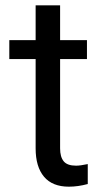

<svg xmlns="http://www.w3.org/2000/svg" viewBox="-20 -705 371 722"><path d="M206 -685V-554H307V-483H206V-147Q206 -115 219.5 -98.5Q233 -82 266 -82Q282 -82 310 -88V-13Q273 -3 239 -3Q177 -3 145.5 -40.5Q114 -78 114 -147V-483H15V-554H114V-685Z"/></svg>

Font: lipipragatuchhi
Style: Regular
Weight: 400
Designer: Abhinash Majhi
Version: Version 1.000